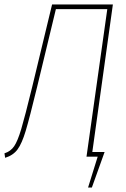

<svg xmlns="http://www.w3.org/2000/svg" viewBox="-22 -701 563 859"><path d="M391 -21H446L389 138H372L415 0H365L458 -660H228L144 -312Q110 -172 93 -115.5Q76 -59 56.5 -32.5Q37 -6 1 5L-2 -15Q26 -24 41.5 -47Q57 -70 73 -123.5Q89 -177 122 -312L211 -681H483Z"/></svg>

Font: Fira Sans Extra Condensed Thin
Style: Italic
Weight: 250
Width: 3
Italic angle: -8°
Designer: Carrois Corporate & Edenspiekermann AG
Foundry: Carrois Corporate GbR & Edenspiekermann AG
Version: Version 4.203